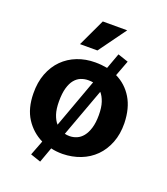

<svg xmlns="http://www.w3.org/2000/svg" viewBox="-143 -796 854 983"><g transform="rotate(20 284.5 -305.0)"><path d="M380 -566 437 -547 405 -462Q461 -435 494 -380.5Q527 -326 529 -245Q530 -186 511.5 -138.5Q493 -91 460 -58Q427 -25 382 -7.5Q337 10 285 11Q248 11 221 4L191 87L135 68L166 -13Q109 -41 74.5 -94.5Q40 -148 39 -229Q38 -290 56.5 -338Q75 -386 108 -419Q141 -452 186 -469.5Q231 -487 283 -487Q317 -487 349 -481ZM281 -389Q260 -389 241 -381.5Q222 -374 207.5 -356.5Q193 -339 184.5 -309.5Q176 -280 176 -236Q176 -194 185.5 -166Q195 -138 210 -121L307 -387Q301 -388 294.5 -388.5Q288 -389 281 -389ZM392 -239Q392 -281 382.5 -309Q373 -337 358 -354L261 -90Q273 -87 287 -87Q307 -87 326 -95Q345 -103 359.5 -121Q374 -139 383 -168Q392 -197 392 -239ZM272 -548H177L247 -697H380Z"/></g></svg>

Font: Mukta Malar
Style: Bold
Weight: 700
Designer: Aadarsh Rajan, Girish Dalvi, Yashodeep Gholap
Foundry: Ek Type
Version: Version 2.538;PS 1.000;hotconv 16.6.51;makeotf.lib2.5.65220;